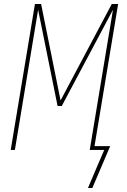

<svg xmlns="http://www.w3.org/2000/svg" viewBox="-20 -755 640 967"><path d="M445 192H423Q435 164 447 135.5Q459 107 471 79L505 0H432L549 -706L291 -221H270L172 -706L55 0H34L156 -735H187L285 -249L543 -735H575L456 -19H535Z"/></svg>

Font: Iosevka Curly Thin Extended
Style: Italic
Weight: 100
Width: 7
Italic angle: -9°
Monospace: yes
Designer: Belleve Invis
Foundry: Belleve Invis
Version: Version 11.1.0; ttfautohint (v1.8.3)